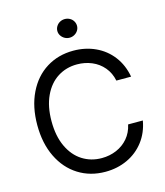

<svg xmlns="http://www.w3.org/2000/svg" viewBox="-131 -1006 955 1113"><g transform="rotate(-15 346.5 -449.0)"><path d="M363.3 -634.7Q298.3 -634.7 246.9 -601.9Q195.4 -569.1 165.7 -505.7Q136 -442.3 136 -353.6Q136 -264.8 165.7 -201.5Q195.4 -138.1 246.9 -105.3Q298.3 -72.5 363.3 -72.5Q410.6 -72.5 451.8 -90.1Q493.1 -107.7 521.6 -141.2Q550.1 -174.7 560.1 -221.7H648.5Q636 -150.9 596 -98.6Q555.9 -46.3 495.5 -18.3Q435.1 9.7 363.3 9.7Q272.4 9.7 201.5 -34.9Q130.5 -79.4 90.5 -161.6Q50.4 -243.8 50.4 -353.6Q50.4 -463.4 90.5 -545.9Q130.5 -628.5 201.5 -672.7Q272.4 -716.9 363.3 -716.9Q434.7 -716.9 495 -689.2Q555.2 -661.6 595.5 -609.1Q635.7 -556.6 648.5 -484.8H560.1Q550.4 -532.1 521.8 -566.1Q493.1 -600.1 451.8 -617.4Q410.6 -634.7 363.3 -634.7ZM303.9 -850.8Q303.9 -866 312.2 -879.1Q320.4 -892.3 333.9 -899.5Q347.4 -906.8 363.3 -906.8Q378.8 -906.8 392.4 -899.5Q406.1 -892.3 414 -879.1Q422 -866 422 -850.8Q422 -835.6 414 -822.9Q406.1 -810.1 392.4 -802.5Q378.8 -794.9 363.3 -794.9Q347.4 -794.9 333.9 -802.5Q320.4 -810.1 312.2 -822.9Q303.9 -835.6 303.9 -850.8Z"/></g></svg>

Font: Pretendard Variable
Style: Regular
Weight: 400
Designer: Base glyphs from Inter by Rasmus Andersson; Hangul glyphs from Noto Sans CJK(Source Han Sans) by Jang Soo-young and Kang
Foundry: Kil Hyung-jin
Version: Version 1.100;FEAKit 1.0